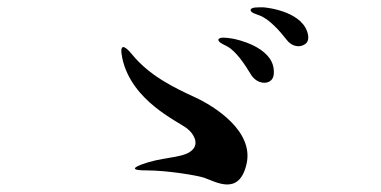

<svg xmlns="http://www.w3.org/2000/svg" viewBox="-20 -690 1040 524"><path d="M576 -582C579 -590 599 -587 612 -585C627 -583 721 -562 727 -501C729 -481 724 -471 712 -466C700 -461 677 -465 664 -488C649 -513 624 -551 599 -564C589 -569 575 -575 576 -582ZM664 -663C665 -671 685 -670 699 -670C713 -669 811 -657 821 -593C823 -576 815 -570 808 -567C797 -561 776 -562 761 -583C744 -605 715 -638 688 -648C677 -652 663 -656 664 -663ZM314 -530C304 -576 322 -564 340 -542C388 -483 455 -451 511 -425C566 -400 673 -332 653 -243C633 -155 571 -193 537 -205C519 -211 438 -225 379 -225C319 -225 361 -240 384 -247C438 -263 486 -259 507 -283C521 -299 511 -323 491 -339C466 -359 340 -413 314 -530Z"/></svg>

Font: Shippori Mincho
Style: Regular
Weight: 400
Designer: Bonji Tadano  Ryoko NISHIZUKA  (kana & ideographs); Frank Grießhammer (Latin, Greek & Cyrillic); Wenlong ZHANG  (bopomof
Foundry: Adobe Systems Incorporated
Version: Version 1.003;PS 1.001;hotconv 16.6.54;makeotf.lib2.5.65590